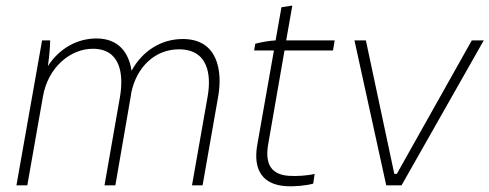

<svg xmlns="http://www.w3.org/2000/svg" viewBox="-20 -665 1756 689"><path d="M39 0H78L134 -318C152 -424 233 -490 313 -490C412 -490 424 -400 411 -320L355 0H394L450 -324L451 -332C471 -428 539 -488 622 -488C727 -488 739 -397 725 -318L669 0H707L763 -319C779 -410 762 -525 636 -525C560 -525 492 -484 452 -411C443 -474 407 -527 326 -527C256 -527 192 -490 152 -428C157 -465 160 -499 160 -520H131Z M1006 3C1038 5 1079 1 1104 -6L1109 -41C1086 -35 1045 -32 1017 -34C957 -38 930 -72 942 -145L1001 -484H1175L1181 -520H1007L1029 -645L990 -639L969 -520C946 -519 914 -513 896 -508L892 -484H963L903 -144C887 -50 927 -2 1006 3Z M1366 0H1421L1716 -520H1673L1404 -41H1395L1293 -520H1252Z"/></svg>

Font: Fixel Text 20240404 ExtraLight
Style: Italic
Weight: 200
Width: 4
Italic angle: -10°
Designer: AlfaBravo + MacPaw
Foundry: Kyrylo Tkachov, Marchela Mozhyna, Serhii Makarenko, Maria Weinstein, Zakhar Kryvoshyya
Version: Version 1.211;Glyphs 3.2 (3225)